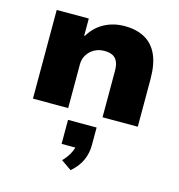

<svg xmlns="http://www.w3.org/2000/svg" viewBox="-121 -624 989 1058"><g transform="rotate(15 373.5 -95.0)"><path d="M75 0V-506H258V-408H262Q293 -461 345 -489Q397 -517 461 -517Q528 -517 575.5 -491Q623 -465 648 -411Q673 -357 673 -270V0H472V-264Q472 -298 462.5 -318Q453 -338 434.5 -347Q416 -356 388 -356Q356 -356 331 -342Q306 -328 291 -304Q276 -280 276 -250V0ZM377 327 318 286Q346 257 360 227.5Q374 198 374 175L408 200H292V63H455V163Q455 210 436.5 251Q418 292 377 327Z"/></g></svg>

Font: Nunito Sans 7pt SemiExpanded Black
Style: Regular
Weight: 900
Width: 6
Designer: Vernon Adams
Foundry: Vernon Adams
Version: Version 3.101;gftools[0.9.27]